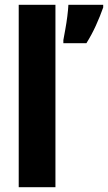

<svg xmlns="http://www.w3.org/2000/svg" viewBox="-20 -780 450 800"><path d="M211 0H58V-760H211ZM410 -749Q397 -712 379.5 -673.5Q362 -635 340 -600H244V-613Q247 -630 252 -657Q257 -684 260.5 -712Q264 -740 265 -760H410Z"/></svg>

Font: Noto Sans Lao Condensed ExtraBold
Style: Regular
Weight: 800
Width: 3
Designer: Monotype Design Team
Foundry: Monotype Imaging Inc.
Version: Version 2.003; ttfautohint (v1.8.4.7-5d5b)